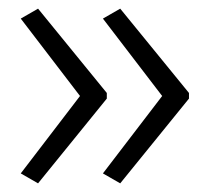

<svg xmlns="http://www.w3.org/2000/svg" viewBox="-20 -502 485 444"><path d="M417 -274V-287L258 -482L218 -459L355 -280L218 -101L258 -78ZM227 -274V-287L68 -482L28 -459L165 -280L28 -101L68 -78Z"/></svg>

Font: Noto Sans Thai Looped UI Condensed Light
Style: Regular
Weight: 300
Width: 3
Designer: Cadson Demak Team
Foundry: Cadson Demak Co., Ltd.
Version: Version 1.000